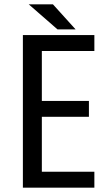

<svg xmlns="http://www.w3.org/2000/svg" viewBox="-20 -861 513 881"><path d="M244 -726 112 -841H223L327 -726ZM85 0V-700H413V-627H172V-398H388V-325H172V-73H413V0Z"/></svg>

Font: Share
Style: Regular
Weight: 400
Designer: Ralph du Carrois
Version: Version 1.001